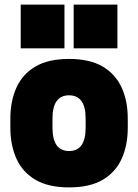

<svg xmlns="http://www.w3.org/2000/svg" viewBox="-20 -800 600 834"><path d="M280 14Q191 14 135 -18.5Q79 -51 52 -109.5Q25 -168 25 -245V-285Q25 -360 51 -418.5Q77 -477 133 -510.5Q189 -544 280 -544Q369 -544 425 -511.5Q481 -479 508 -420.5Q535 -362 535 -285V-245Q535 -170 509 -111.5Q483 -53 427 -19.5Q371 14 280 14ZM490 -590H300V-780H490ZM260 -590H70V-780H260ZM280 -144Q352 -144 352 -245V-285Q352 -386 280 -386Q208 -386 208 -285V-245Q208 -144 280 -144Z"/></svg>

Font: Tanohe Sans Black
Style: Regular
Weight: 900
Designer: Village Type and Design LLC & Cristiano Sobral
Foundry: Cooper Hewitt Smithsonian Design Museum
Version: Version 1.00;March 11, 2020;FontCreator 12.0.0.2522 64-bit; 